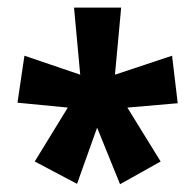

<svg xmlns="http://www.w3.org/2000/svg" viewBox="-20 -762 506 499"><path d="M172.4 -742.2H294.9L278.8 -567.9L427.2 -617.2L441.9 -493.7L311 -482.4L397.5 -342.3L292 -283.2L232.4 -430.2L180.2 -284.2L70.3 -342.3L156.2 -482.4L25.4 -495.1L43.5 -617.2L188.5 -567.9Z"/></svg>

Font: Lunasima
Style: Bold
Weight: 700
Designer: The DocRepair Project, Monotype Design Team
Foundry: Google
Version: Version 2.009